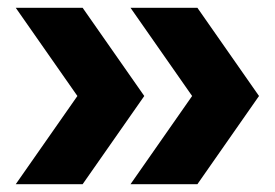

<svg xmlns="http://www.w3.org/2000/svg" viewBox="-20 -494 698 488"><path d="M20 -25.8 176.7 -250 20 -474.2H190L346.7 -250L190 -25.8ZM311.7 -25.8 468.3 -250 311.7 -474.2H481.7L638.3 -250L481.7 -25.8Z"/></svg>

Font: Funnel Display ExtraBold
Style: Regular
Weight: 800
Designer: NORD ID, Kristian Moeller
Foundry: Dicotype
Version: Version 1.000